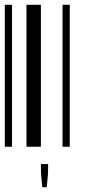

<svg xmlns="http://www.w3.org/2000/svg" viewBox="-20 -610 370 798"><path d="M0 0V-590H30V0ZM90 0V-590H150V0ZM240 0V-590H270V0ZM180 72Q180 103 179 118Q178 132 176 150L174 168H156L154 150Q152 133 151 118Q150 103 150 72Z"/></svg>

Font: Libre Barcode 128 Text
Style: Regular
Weight: 400
Version: Version 1.005; ttfautohint (v1.8.3)